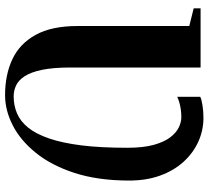

<svg xmlns="http://www.w3.org/2000/svg" viewBox="-52 -742 802 738"><g transform="rotate(90 349.0 -373.0)"><path d="M346 8.5Q267.5 8.5 207.8 -19.5Q148 -47.5 114 -109Q80 -170.5 80 -270.5V-699.5L12 -716.5V-743H239.5V-242.5Q239.5 -176 248.5 -133.2Q257.5 -90.5 273 -66.8Q288.5 -43 308.5 -33.8Q328.5 -24.5 350.5 -24.5Q385.5 -24.5 416 -37.5Q446.5 -50.5 470.8 -80.5Q495 -110.5 512.2 -160.8Q529.5 -211 538.8 -285Q548 -359 548 -461Q548 -522.5 536.8 -563Q525.5 -603.5 507.5 -626.8Q489.5 -650 469.2 -659.5Q449 -669 431 -669Q414 -669 399.2 -666.8Q384.5 -664.5 372.8 -661Q361 -657.5 352 -653V-741.5Q360.5 -746.5 383.8 -750.2Q407 -754 432.5 -754Q481.5 -754 525.2 -734Q569 -714 602.8 -676.5Q636.5 -639 655.5 -585.8Q674.5 -532.5 674 -465Q673.5 -346.5 644.5 -257.8Q615.5 -169 567.5 -109.8Q519.5 -50.5 461.8 -21Q404 8.5 346 8.5Z"/></g></svg>

Font: Merriweather 120pt
Style: Bold
Weight: 700
Designer: Eben Sorkin
Foundry: Eben Sorkin
Version: Version 2.100